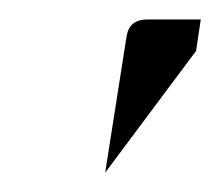

<svg xmlns="http://www.w3.org/2000/svg" viewBox="-20 -458 226 197"><path d="M87.9 -280.8 109.9 -420.9Q112.8 -438 130.9 -438H186L181.2 -405.8Z"/></svg>

Font: Hhenum
Style: Italic
Weight: 400
Designer: T. Christopher White
Version: Version 1.0